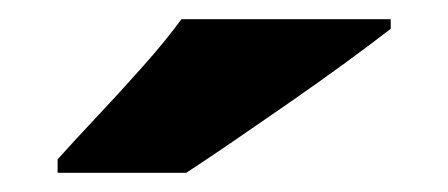

<svg xmlns="http://www.w3.org/2000/svg" viewBox="-20 -786 467 200"><path d="M387 -756Q369 -742 341 -721.5Q313 -701 282 -679.5Q251 -658 222.5 -638.5Q194 -619 174 -606H40V-620Q57 -639 81 -664.5Q105 -690 129 -717Q153 -744 169 -766H387Z"/></svg>

Font: Noto Sans Display Black
Style: Regular
Weight: 900
Designer: Monotype Design Team
Foundry: Monotype Imaging Inc.
Version: Version 2.003